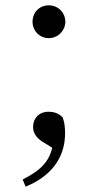

<svg xmlns="http://www.w3.org/2000/svg" viewBox="-20 -524 367 720"><path d="M163 -381C198 -381 225 -410 225 -442C225 -477 198 -504 163 -504C127 -504 102 -477 102 -442C102 -410 127 -381 163 -381ZM76 176C167 139 224 72 224 -24C224 -48 222 -64 215 -84C199 -100 181 -105 162 -105C126 -105 104 -80 104 -48C104 -25 117 -5 145 11L176 30C162 87 128 117 65 149Z"/></svg>

Font: Harano Aji Mincho K1
Style: Regular
Weight: 400
Foundry: Masamichi Hosoda
Version: HaranoAjiMinchoK1-Regular version 20230610;ttx 4.39.4